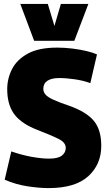

<svg xmlns="http://www.w3.org/2000/svg" viewBox="-20 -954 551 984"><path d="M477 -675 443 -528Q408 -541 364 -547.5Q320 -554 283 -554Q244 -554 223 -540Q202 -526 202 -499Q202 -482 213.5 -469Q225 -456 254.5 -442.5Q284 -429 337 -411Q424 -380 461.5 -334Q499 -288 499 -207Q499 -111 432 -50.5Q365 10 229 10Q182 10 122 1Q62 -8 4 -33L38 -178Q93 -159 143.5 -150Q194 -141 231 -141Q277 -141 297 -156.5Q317 -172 317 -196Q317 -224 279.5 -242.5Q242 -261 155 -295Q81 -327 49 -374.5Q17 -422 17 -497Q17 -552 42 -600.5Q67 -649 123 -679.5Q179 -710 273 -710Q312 -710 352 -705Q392 -700 425 -692Q458 -684 477 -675ZM433 -934 361 -745H155L84 -934H225L259 -821L292 -934Z"/></svg>

Font: Georama SemiCondensed ExtraBold
Style: Regular
Weight: 800
Width: 4
Designer: Jean-Baptiste Levee
Foundry: Production Type
Version: Version 1.000